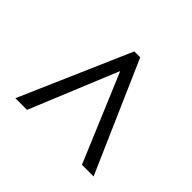

<svg xmlns="http://www.w3.org/2000/svg" viewBox="-112 -857 734 734"><g transform="rotate(45 255.0 -490.0)"><path d="M43 -266 238 -714H270L466 -266H403L253 -623L106 -266Z"/></g></svg>

Font: Noto Serif Hebrew SemiCondensed
Style: Regular
Weight: 400
Width: 4
Designer: Monotype Design Team
Foundry: Monotype Imaging Inc.
Version: Version 2.004; ttfautohint (v1.8.4.7-5d5b)